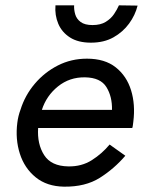

<svg xmlns="http://www.w3.org/2000/svg" viewBox="-20 -690 539 720"><path d="M137 -278Q154 -331 197.5 -366Q241 -401 299 -400Q357 -399 379 -363.5Q401 -328 400 -278ZM123 -210H476Q478 -216 478.5 -222Q479 -228 480 -234Q488 -298 471.5 -351.5Q455 -405 414 -437.5Q373 -470 306 -470Q247 -470 197 -444.5Q147 -419 110.5 -376Q74 -333 57 -279Q48 -255 45 -230Q37 -168 54.5 -113.5Q72 -59 114 -25Q156 9 220 10Q300 11 354 -23Q408 -57 450 -106L391 -148Q363 -114 324.5 -89.5Q286 -65 236 -66Q172 -67 145.5 -108.5Q119 -150 123 -210ZM188 -670Q185 -633 198.5 -601Q212 -569 242.5 -549.5Q273 -530 321 -530Q370 -530 405.5 -550Q441 -570 464 -601.5Q487 -633 496 -669L426 -670Q419 -654 407.5 -637Q396 -620 376.5 -608Q357 -596 327 -596Q298 -596 282.5 -607.5Q267 -619 262 -636.5Q257 -654 258 -670Z"/></svg>

Font: Jost* 400 Book Italic
Style: Italic
Weight: 400
Italic angle: -10°
Version: Version 3.200; ttfautohint (v0.97) -l 8 -r 50 -G 200 -x 14 -